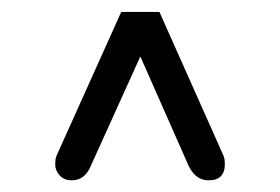

<svg xmlns="http://www.w3.org/2000/svg" viewBox="-20 -651 473 324"><path d="M132.8 -370.1Q123 -346.7 100.6 -346.7Q88.9 -346.7 81.1 -354.5Q73.2 -363.3 73.2 -373Q73.2 -382.8 75.2 -387.7L184.6 -630.9H249L357.4 -387.7Q359.4 -382.8 359.4 -374Q359.4 -346.7 332 -346.7Q310.5 -346.7 298.8 -370.1L216.8 -555.7Z"/></svg>

Font: Jura
Style: Medium
Weight: 500
Version: Version 2.6.1